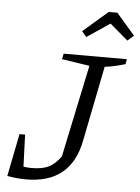

<svg xmlns="http://www.w3.org/2000/svg" viewBox="-60 -936 723 992"><g transform="rotate(5 302.0 -440.5)"><path d="M15 0 39 -70Q62 -61 86.5 -56.5Q111 -52 136 -52Q191 -52 224 -68Q257 -84 287 -125L388 -604L244 -626L250 -655H578L573 -629Q550 -622 522.5 -615.5Q495 -609 467 -606L389 -215Q345 9 113 9Q92 9 68 7Q44 5 15 0ZM15 0 59 -221H88L96 0ZM508 -890 604 -779 572 -751 478 -831 359 -751 335 -779 463 -890Z"/></g></svg>

Font: Piazzolla Thin
Style: Italic
Weight: 400
Italic angle: -11.3°
Version: Version 2.005